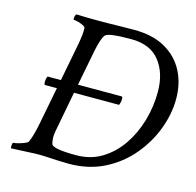

<svg xmlns="http://www.w3.org/2000/svg" viewBox="-97 -743 865 847"><g transform="rotate(15 336.0 -320.0)"><path d="M24.4 2.9Q23.4 2 23.4 -4.9Q23.4 -23.4 28.3 -23.4Q36.1 -23.4 50.8 -27.3Q65.4 -31.2 78.6 -36.6Q91.8 -42 93.8 -47.9Q107.4 -77.1 119.1 -138.7L151.4 -305.7H97.7Q92.8 -305.7 92.8 -318.4Q92.8 -335.9 98.6 -344.7H159.2L189.5 -502Q196.3 -536.1 198.7 -559.1Q201.2 -582 200.2 -592.8Q200.2 -598.6 189.5 -604Q178.7 -609.4 166 -612.8Q153.3 -616.2 145.5 -616.2Q143.6 -616.2 143.6 -620.1Q143.6 -635.7 150.4 -642.6Q172.9 -641.6 198.7 -641.1Q224.6 -640.6 254.9 -640.6Q275.4 -640.6 305.2 -641.1Q335 -641.6 364.7 -642.1Q394.5 -642.6 414.1 -642.6Q499 -642.6 556.2 -610.4Q613.3 -578.1 642.6 -522.5Q671.9 -466.8 671.9 -395.5Q671.9 -328.1 646 -258.3Q620.1 -188.5 570.3 -128.9Q520.5 -69.3 449.2 -33.2Q377.9 2.9 287.1 2.9Q267.6 2.9 238.8 1.5Q210 0 181.6 -1.5Q153.3 -2.9 132.8 -2ZM309.6 -42Q375 -42 426.3 -73.2Q477.5 -104.5 513.2 -156.7Q548.8 -209 567.4 -273.4Q585.9 -337.9 585.9 -404.3Q585.9 -490.2 543 -544.9Q500 -599.6 412.1 -599.6Q307.6 -599.6 294.9 -584Q287.1 -574.2 280.8 -554.7Q274.4 -535.2 268.6 -506.8L237.3 -344.7H435.5Q441.4 -344.7 441.4 -335Q441.4 -319.3 435.5 -305.7H229.5L197.3 -135.7Q190.4 -102.5 191.9 -85.9Q193.4 -69.3 196.3 -61.5Q205.1 -42 309.6 -42Z"/></g></svg>

Font: Crimson Text
Style: Italic
Weight: 400
Italic angle: -11°
Designer: Sebastian Kosch
Foundry: Sebastian Kosch
Version: Version 1.100; ttfautohint (v1.8.4)